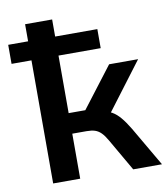

<svg xmlns="http://www.w3.org/2000/svg" viewBox="-99 -805 760 874"><g transform="rotate(-10 281.5 -368.0)"><path d="M76 0V-569H-16V-657H76V-736H201V-657H396V-569H201V-303H278L421 -490H555L370 -245L349 -284Q377 -281 396.5 -270Q416 -259 434 -238Q452 -217 473 -182L579 0H446L360 -149Q347 -172 334 -185Q321 -198 305.5 -203Q290 -208 267 -208H201V0Z"/></g></svg>

Font: Mulish ExtraLight
Style: Regular
Weight: 200
Designer: Vernon Adams
Foundry: Vernon Adams
Version: Version 3.603